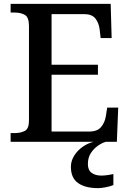

<svg xmlns="http://www.w3.org/2000/svg" viewBox="-20 -734 671 994"><path d="M35 0V-45H56Q86 -45 108 -56Q130 -67 130 -110V-599Q130 -645 108.5 -657Q87 -669 56 -669H35V-714H553L558 -537H501L496 -581Q492 -615 474 -638Q456 -661 415 -661H247V-399H487V-347H247V-53H442Q484 -53 503.5 -76.5Q523 -100 528 -133L535 -177H592L585 0ZM488 240Q421 240 384 213.5Q347 187 347 130Q347 99 364 72Q381 45 408 26Q435 7 465 0H528Q507 6 485.5 21.5Q464 37 449.5 60Q435 83 435 115Q435 147 454.5 161Q474 175 504 175Q517 175 533 173Q549 171 567 167V224Q551 231 527 235.5Q503 240 488 240Z"/></svg>

Font: Noto Serif NP Hmong Medium
Style: Regular
Weight: 500
Designer: Dalton Maag Ltd
Foundry: Dalton Maag Ltd
Version: Version 1.001; ttfautohint (v1.8.4.7-5d5b)